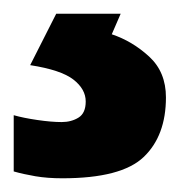

<svg xmlns="http://www.w3.org/2000/svg" viewBox="-38 -20 263 280"><path d="M204 122Q204 178 171.5 209Q139 240 53 240Q31 240 13.5 237Q-4 234 -18 230V148Q-4 152 16.5 155Q37 158 52 158Q66 158 76.5 151.5Q87 145 87 128Q87 110 69 96Q51 82 6 75L44 0H138L125 30Q155 40 179.5 62.5Q204 85 204 122Z"/></svg>

Font: Noto Sans Balinese
Style: Regular
Weight: 400
Designer: Aditya Bayu, David Williams
Foundry: David Williams
Version: Version 2.003